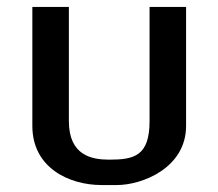

<svg xmlns="http://www.w3.org/2000/svg" viewBox="-20 -520 628 552"><path d="M73 -158C73 -38 178 12 272 12H316C390 12 515 -38 515 -158V-500H410V-172C410 -71 365 -61 294 -61C245 -61 178 -72 178 -172V-500H73Z"/></svg>

Font: Perun Medium
Style: Regular
Weight: 500
Foundry: Copyright (c) Stefan Peev, Context Ltd, 2016
Version: Version 1.089